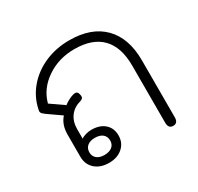

<svg xmlns="http://www.w3.org/2000/svg" viewBox="-131 -739 931 904"><g transform="rotate(-30 334.5 -287.0)"><path d="M116 -83V-203Q116 -257 146 -290L76 -339Q64 -348 59.5 -353Q55 -358 55 -365Q55 -368 57 -376Q70 -437 111 -484.5Q152 -532 212.5 -558Q273 -584 344 -584Q464 -584 529 -518Q594 -452 594 -331V-22Q594 10 568 10Q542 10 542 -22V-333Q542 -433 492 -484.5Q442 -536 344 -536Q259 -536 193.5 -491.5Q128 -447 109 -376L181 -326Q189 -333 204.5 -341.5Q220 -350 235 -354Q238 -355 244 -355Q258 -355 261 -339Q263 -329 263 -327Q263 -315 248 -310Q210 -300 189 -272Q168 -244 168 -203V-151Q177 -158 193 -162.5Q209 -167 224 -167Q269 -167 295.5 -143.5Q322 -120 322 -80Q322 -40 293.5 -15Q265 10 220 10Q173 10 144.5 -15.5Q116 -41 116 -83ZM276 -79Q276 -101 261 -113.5Q246 -126 219 -126Q193 -126 178 -113.5Q163 -101 163 -79Q163 -58 178 -45.5Q193 -33 219 -33Q245 -33 260.5 -45Q276 -57 276 -79Z"/></g></svg>

Font: Kodchasan ExtraLight
Style: Regular
Weight: 275
Version: Version 1.000; ttfautohint (v1.6)